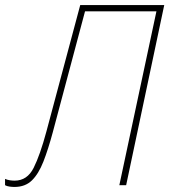

<svg xmlns="http://www.w3.org/2000/svg" viewBox="-67 -734 671 761"><path d="M-10 7Q-19 7 -29.5 5.5Q-40 4 -47 0V-25Q-38 -21 -28 -19.5Q-18 -18 -9 -18Q41 -18 66.5 -69Q92 -120 117 -213L251 -714H584L433 0H406L553 -689H270L142 -209Q124 -142 105 -93.5Q86 -45 59.5 -19Q33 7 -10 7Z"/></svg>

Font: Noto Sans SemiCondensed Thin
Style: Italic
Weight: 100
Width: 4
Italic angle: -12°
Designer: Monotype Design Team
Foundry: Monotype Imaging Inc.
Version: Version 2.013; ttfautohint (v1.8.4.7-5d5b)